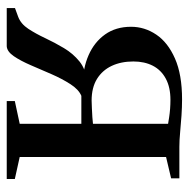

<svg xmlns="http://www.w3.org/2000/svg" viewBox="-15 -545 560 570"><g transform="rotate(90 265.0 -260.0)"><path d="M4 0V-24.5L30 -34Q51 -42 65.5 -64Q80 -86 93.2 -114.2Q106.5 -142.5 122.8 -169.8Q139 -197 162.5 -216Q186 -235 222 -238L230 -226Q182.5 -226 143.8 -243Q105 -260 82.2 -292Q59.5 -324 59.5 -369Q59.5 -409.5 82.8 -444Q106 -478.5 153.8 -499.5Q201.5 -520.5 275 -520.5Q298 -520.5 323 -518.8Q348 -517 372.2 -514.8Q396.5 -512.5 416 -512.5H509.5V-488L446 -473V-38.5L511.5 -24V0H280V-24L347.5 -38.5V-221.5H264.5Q245.5 -213.5 229.8 -189Q214 -164.5 200.2 -133Q186.5 -101.5 173.5 -71.2Q160.5 -41 146.8 -21Q133 -1 117.5 0ZM278.5 -252Q288 -252 301.5 -252.8Q315 -253.5 327.8 -254.2Q340.5 -255 347.5 -256V-479Q339.5 -480.5 327.8 -482.2Q316 -484 302.8 -485Q289.5 -486 276.5 -486Q239 -486 213.5 -472.2Q188 -458.5 175.2 -433.8Q162.5 -409 162.5 -376Q162.5 -339.5 175.5 -311.8Q188.5 -284 214.2 -268Q240 -252 278.5 -252Z"/></g></svg>

Font: Merriweather 120pt
Style: Regular
Weight: 400
Version: Version 2.100